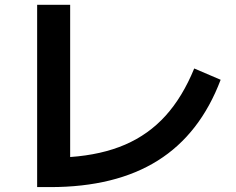

<svg xmlns="http://www.w3.org/2000/svg" viewBox="-20 -761 978 795"><path d="M133.8 -741.2H270.5V-110.8Q400.9 -120.1 498 -162.1Q595.2 -204.1 665.5 -281.7Q735.8 -359.4 784.2 -477.5L893.6 -430.7Q808.6 -206.1 633.5 -96.2Q458.5 13.7 187.5 13.7H133.8Z"/></svg>

Font: Pretendard
Style: Bold
Weight: 700
Designer: Base glyphs from Inter by Rasmus Andersson; Hangeul glyphs from Noto Sans CJK(Source Han Sans) by Jang Soo-young and Kan
Foundry: Kil Hyung-jin
Version: Version 1.309